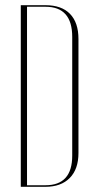

<svg xmlns="http://www.w3.org/2000/svg" viewBox="-20 -719 373 739"><path d="M60 -699H155Q217 -699 249.5 -665.5Q282 -632 282 -569V-130Q282 -68 248.5 -34Q215 0 155 0H60ZM84 -6H155Q258 -6 258 -120V-577Q258 -693 155 -693H84Z"/></svg>

Font: Moniqa Thin Display
Style: Regular
Weight: 100
Designer: Rajesh Rajput
Foundry: Rajesh Rajput
Version: Version 1.000